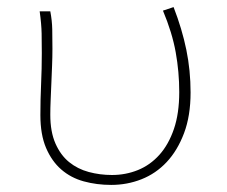

<svg xmlns="http://www.w3.org/2000/svg" viewBox="-20 -510 640 542"><path d="M294 12Q253 12 216.5 2Q180 -8 153 -31.5Q126 -55 110 -92.5Q94 -130 94 -185Q94 -229 96 -272.5Q98 -316 98 -360Q98 -389 97.5 -415.5Q97 -442 92 -478H122Q127 -452 127.5 -427Q128 -402 128 -372Q128 -349 127 -324.5Q126 -300 125 -275.5Q124 -251 123 -228Q122 -205 122 -186Q122 -138 136.5 -105Q151 -72 175 -52.5Q199 -33 230.5 -24.5Q262 -16 296 -16Q335 -16 369.5 -30Q404 -44 430 -73Q456 -102 471 -146Q486 -190 486 -250Q486 -307 476 -362.5Q466 -418 440 -480L470 -490Q494 -428 506 -369.5Q518 -311 518 -249Q518 -183 499.5 -134Q481 -85 450.5 -52.5Q420 -20 379.5 -4Q339 12 294 12Z"/></svg>

Font: Source Code Pro ExtraLight
Style: Regular
Weight: 200
Monospace: yes
Designer: Paul D. Hunt, Teo Tuominen
Foundry: Adobe Systems Incorporated
Version: Version 2.030;PS 1.000;hotconv 16.6.51;makeotf.lib2.5.65220